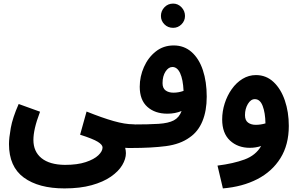

<svg xmlns="http://www.w3.org/2000/svg" viewBox="-20 -819 1671 1069"><path d="M30 -17Q30 -50 40 -106.5Q50 -163 84 -240L203 -197Q183 -144 174.5 -106.5Q166 -69 166 -40Q166 25 211 61.5Q256 98 341 99Q411 99 457.5 83.5Q504 68 527.5 45.5Q551 23 551 2Q551 -13 524.5 -29.5Q498 -46 426 -69L462 -198Q549 -163 612.5 -145Q676 -127 722 -127Q754 -127 770 -108Q786 -89 786 -63Q786 -32 767 -13.5Q748 5 712 5Q703 5 694.5 5Q686 5 677 4Q681 20 681 34Q681 66 660.5 100.5Q640 135 597.5 164.5Q555 194 490.5 212Q426 230 339 230Q195 230 112.5 169.5Q30 109 30 -17Z M944 -664Q915 -664 895.5 -683.5Q876 -703 876 -730Q876 -758 895.5 -778.5Q915 -799 944 -799Q971 -799 990.5 -778.5Q1010 -758 1010 -730Q1010 -703 990.5 -683.5Q971 -664 944 -664Z M711 5 720 -126Q807 -126 862.5 -129.5Q918 -133 948 -149Q978 -165 991 -201Q955 -186 912 -186Q843 -186 800.5 -224Q758 -262 758 -336Q758 -393 781.5 -446Q805 -499 847.5 -532.5Q890 -566 947 -566Q1005 -566 1046.5 -529.5Q1088 -493 1109.5 -428.5Q1131 -364 1131 -281Q1131 -202 1107 -144Q1083 -86 1036 -54Q984 -16 904 -5.5Q824 5 711 5ZM885 -356Q885 -328 902 -315.5Q919 -303 946 -303Q974 -303 1002 -313Q999 -377 983 -411.5Q967 -446 940 -446Q918 -446 901.5 -420.5Q885 -395 885 -356Z M1221 230 1191 103Q1279 92 1341.5 69Q1404 46 1434 -6Q1404 4 1371 4Q1304 4 1260.5 -36.5Q1217 -77 1217 -154Q1217 -199 1231 -243Q1245 -287 1270.5 -323Q1296 -359 1330.5 -380Q1365 -401 1405 -401Q1462 -401 1503 -362.5Q1544 -324 1566 -259.5Q1588 -195 1588 -118Q1588 -13 1541.5 61.5Q1495 136 1412.5 178.5Q1330 221 1221 230ZM1344 -178Q1344 -149 1361 -136.5Q1378 -124 1404 -124Q1431 -124 1458 -132Q1457 -191 1442.5 -229Q1428 -267 1399 -267Q1376 -267 1360 -240Q1344 -213 1344 -178Z"/></svg>

Font: Noto Sans Arabic Cond
Style: Bold
Weight: 700
Width: 3
Designer: Monotype Design Team, Nadine Chahine, Nizar Qandah and Khaled Hosny
Foundry: Monotype Imaging Inc.
Version: Version 2.012; ttfautohint (v1.8.4.7-5d5b)